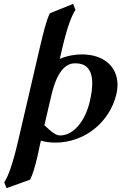

<svg xmlns="http://www.w3.org/2000/svg" viewBox="-20 -727 629 995"><path d="M136 204C150 177 162 135 173 88C177 73 181 52 184 37C187 25 189 13 192 2C212 8 236 12 268 12C413 12 548 -88 584 -242C587 -258 589 -273 589 -288C589 -380 519 -445 405 -445C370 -445 330 -439 290 -422L301 -470C330 -594 351 -644 371 -676L359 -707L238 -658C219 -618 203.3 -552.9 184 -470L74 3C45 127.8 22 187 2 218L14 248ZM445 -200C420.8 -97 360 -25 291 -25C271 -25 249 -41 210 -78L246 -232C279.2 -374 330 -399 370 -399C420 -399 458 -374 458 -295C458 -269 453.9 -238 445 -200Z"/></svg>

Font: Linux Libertine O
Style: Bold Italic
Weight: 700
Italic angle: -11.5°
Designer: Philipp H. Poll
Foundry: Philipp H. Poll
Version: Version 4.1.0